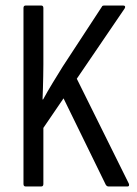

<svg xmlns="http://www.w3.org/2000/svg" viewBox="-20 -675 495 695"><path d="M73 0Q65 0 65 -9V-646Q65 -655 73 -655H129Q137 -655 137 -646V-442Q137 -421 136.5 -400Q136 -379 135.5 -358Q135 -337 134 -315H136Q153 -346 171 -375.5Q189 -405 207 -434L349 -651Q350 -655 358 -655H426Q431 -655 432.5 -652Q434 -649 431 -644L258 -390L446 -11Q448 -7 447 -3.5Q446 0 441 0H373Q367 0 363 -6L210 -319L137 -212V-9Q137 0 129 0Z"/></svg>

Font: Sofia Sans Condensed
Style: Regular
Weight: 400
Designer: Botio Nikoltchev, Ani Petrova
Foundry: lettersoup
Version: Version 4.100